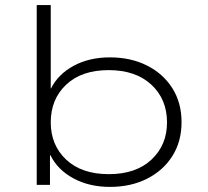

<svg xmlns="http://www.w3.org/2000/svg" viewBox="-20 -725 815 753"><path d="M411 8Q330 8 268 -25.5Q206 -59 178 -116H176V0H124V-705H179V-378H180Q208 -434 269 -467Q330 -500 411 -500Q493 -500 556.5 -468Q620 -436 656 -379Q692 -322 692 -246Q692 -170 656 -113Q620 -56 556.5 -24Q493 8 411 8ZM407 -42Q513 -42 574 -99Q635 -156 635 -245Q635 -336 573.5 -393Q512 -450 406 -450Q300 -450 239.5 -393Q179 -336 179 -245Q179 -156 239.5 -99Q300 -42 407 -42Z"/></svg>

Font: Nunito Sans 7pt Expanded ExtraLight
Style: Regular
Weight: 250
Width: 7
Designer: Vernon Adams
Foundry: Vernon Adams
Version: Version 3.101;gftools[0.9.27]